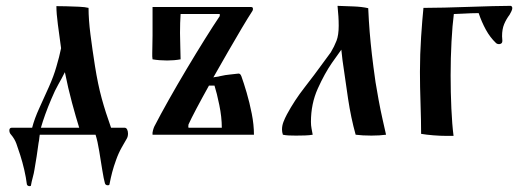

<svg xmlns="http://www.w3.org/2000/svg" viewBox="-20 -461 1809 657"><path d="M21 -24H90Q98 -55 114.5 -91Q131 -127 147.5 -164Q164 -201 173 -233Q178 -250 182 -265.5Q186 -281 189 -296Q183 -340 178 -377.5Q173 -415 173 -440Q185 -440 206.5 -439.5Q228 -439 250 -438Q272 -437 283 -434Q283 -394 289.5 -343Q296 -292 305 -235Q315 -172 328 -124.5Q341 -77 360 -24H406Q412 -24 415 -18Q418 -12 418 -4Q418 6 414 13Q408 23 396.5 43.5Q385 64 377 87Q369 109 364 128Q359 147 355 168Q355 173 349 173Q341 173 339 166Q335 152 330 121Q325 90 319.5 56Q314 22 307 0H116Q115 4 114.5 11.5Q114 19 112 28Q108 57 105.5 73.5Q103 90 98 119Q96 132 92 146.5Q88 161 86 173Q86 176 82 176Q74 176 72 170Q69 146 63 120Q57 94 49 69Q42 47 36 30.5Q30 14 18 0Q12 -6 12 -15Q12 -24 21 -24ZM251 -24Q240 -59 226.5 -109Q213 -159 202 -214Q191 -192 179.5 -172Q168 -152 156 -123Q144 -95 135 -70Q126 -45 120 -24Z M502 -258Q501 -263 501 -268Q501 -273 501 -279Q501 -292 501.5 -308Q502 -324 502 -340V-437H839Q845 -437 845.5 -432Q846 -427 844 -424Q829 -401 807 -364Q785 -327 760 -283.5Q735 -240 710 -196Q712 -197 720.5 -198Q729 -199 731 -200Q744 -203 751 -204Q758 -205 767 -206Q776 -207 794 -209Q802 -211 806 -200Q814 -178 824 -144Q834 -110 841.5 -72Q849 -34 849 0H502Q501 -6 503.5 -15Q506 -24 508 -28Q528 -67 557 -118.5Q586 -170 618.5 -224.5Q651 -279 681 -327Q711 -375 732 -406V-413H598Q597 -399 596.5 -382.5Q596 -366 596 -348Q596 -324 597 -300Q598 -276 598 -258Q587 -256 575.5 -255Q564 -254 552 -254Q540 -254 526.5 -255Q513 -256 502 -258ZM739 -24Q739 -60 730.5 -101.5Q722 -143 714 -168H695Q671 -125 652 -89Q633 -53 625 -35Q625 -31 624.5 -30Q624 -29 625 -24Z M1139 -373Q1139 -390 1138 -405Q1137 -420 1135 -441Q1161 -440 1189.5 -439Q1218 -438 1240 -433Q1242 -388 1245 -351.5Q1248 -315 1252.5 -275.5Q1257 -236 1265 -180Q1269 -155 1275.5 -119.5Q1282 -84 1289.5 -51Q1297 -18 1301 0Q1279 3 1251 3Q1220 3 1197 0Q1181 -57 1171 -123.5Q1161 -190 1152 -255Q1151 -264 1150 -273Q1149 -282 1148 -291L1116 -246Q1091 -210 1067.5 -158Q1044 -106 1044 -44Q1044 -32 1046 -21.5Q1048 -11 1050 0Q1039 2 1023.5 2.5Q1008 3 994 3H992Q980 3 968.5 2.5Q957 2 948 0Q945 -9 945 -18Q945 -31 950 -44Q955 -57 962 -70Q988 -118 1022 -161.5Q1056 -205 1087 -248L1112 -282Q1124 -302 1131.5 -321.5Q1139 -341 1139 -373Z M1421 -3Q1421 -48 1419 -106.5Q1417 -165 1417 -215Q1417 -275 1421 -335Q1425 -395 1429 -434Q1460 -434 1501 -435Q1542 -436 1585 -437.5Q1628 -439 1665.5 -440Q1703 -441 1728 -441Q1733 -439 1733 -433Q1733 -429 1730 -422.5Q1727 -416 1724 -411Q1712 -395 1705 -378Q1698 -361 1698 -337Q1698 -333 1698.5 -329.5Q1699 -326 1699 -322Q1699 -315 1695.5 -312.5Q1692 -310 1688 -310Q1681 -310 1677 -314Q1657 -333 1642.5 -359.5Q1628 -386 1618 -416H1610Q1594 -416 1568 -414.5Q1542 -413 1533 -413Q1528 -375 1525 -319Q1522 -263 1522 -203Q1522 -145 1524.5 -90Q1527 -35 1532 4H1509Q1487 4 1462.5 2Q1438 0 1421 -3Z"/></svg>

Font: Ponomar
Style: Regular
Weight: 400
Version: Version 1.301; ttfautohint (v1.8.4.7-5d5b)